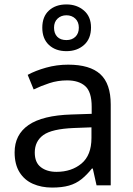

<svg xmlns="http://www.w3.org/2000/svg" viewBox="-20 -837 601 867"><path d="M288 -545Q386 -545 433 -502Q480 -459 480 -365V0H416L399 -76H395Q372 -47 347.5 -27.5Q323 -8 291.5 1Q260 10 215 10Q167 10 128.5 -7Q90 -24 68 -59.5Q46 -95 46 -149Q46 -229 109 -272.5Q172 -316 303 -320L394 -323V-355Q394 -422 365 -448Q336 -474 283 -474Q241 -474 203 -461.5Q165 -449 132 -433L105 -499Q140 -518 188 -531.5Q236 -545 288 -545ZM314 -259Q214 -255 175.5 -227Q137 -199 137 -148Q137 -103 164.5 -82Q192 -61 235 -61Q303 -61 348 -98.5Q393 -136 393 -214V-262ZM280 -606Q231 -606 201 -634Q171 -662 171 -712Q171 -762 201 -789.5Q231 -817 280 -817Q327 -817 359 -789.5Q391 -762 391 -713Q391 -662 359.5 -634Q328 -606 280 -606ZM280 -656Q305 -656 320.5 -671Q336 -686 336 -712Q336 -738 320 -753Q304 -768 280 -768Q256 -768 240 -753Q224 -738 224 -712Q224 -686 238.5 -671Q253 -656 280 -656Z"/></svg>

Font: Noto Sans Armenian
Style: Regular
Weight: 400
Designer: Monotype Design Team
Foundry: Monotype Imaging Inc.
Version: Version 2.007